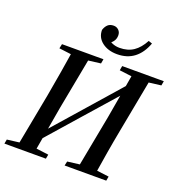

<svg xmlns="http://www.w3.org/2000/svg" viewBox="-157 -998 1057 1127"><g transform="rotate(20 372.0 -435.0)"><path d="M-5 0 0 -27 112 -41H149L259 -27L254 0ZM69 0 136 -353Q150 -430 163 -508.5Q176 -587 188 -664H297L230 -310L176 0ZM107 -636 113 -664H372L367 -636L256 -622H218ZM371 0 377 -27 488 -41H526L636 -27L631 0ZM446 0 513 -353 567 -664H675L608 -310Q593 -232 580 -154.5Q567 -77 555 0ZM484 -636 489 -664H749L744 -636L633 -622H595ZM137 -41 132 -103 146 -102 377 -365 608 -628 613 -568H601L369 -305ZM436 -719Q379 -719 342 -747.5Q305 -776 305 -823Q312 -845 325.5 -857.5Q339 -870 362 -870Q380 -870 393 -857.5Q406 -845 406 -825Q406 -802 393 -785.5Q380 -769 359 -760L349 -799Q368 -778 390 -768.5Q412 -759 437 -759Q488 -759 523.5 -783Q559 -807 585 -856L608 -848Q585 -785 542 -752Q499 -719 436 -719Z"/></g></svg>

Font: Source Serif 4 48pt SemiBold
Style: Italic
Weight: 600
Italic angle: -12°
Designer: Frank Grießhammer
Foundry: Adobe Systems Incorporated
Version: Version 4.004;hotconv 1.0.116;makeotfexe 2.5.65601